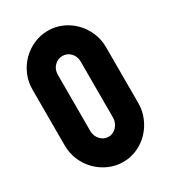

<svg xmlns="http://www.w3.org/2000/svg" viewBox="-175 -803 817 909"><g transform="rotate(-30 233.0 -348.5)"><path d="M230 -128Q242 -128 253.5 -133.5Q265 -139 273.5 -148.5Q282 -158 287 -170.5Q292 -183 292 -196V-502Q292 -531 274 -550Q256 -569 230 -569Q204 -569 185.5 -550Q167 -531 167 -502V-196Q167 -167 185.5 -147.5Q204 -128 230 -128ZM230 10Q189 10 152 -6.5Q115 -23 87.5 -51Q60 -79 44 -116.5Q28 -154 28 -196V-502Q28 -544 44 -581.5Q60 -619 88 -647Q116 -675 152.5 -691Q189 -707 230 -707Q271 -707 307 -691Q343 -675 370.5 -647Q398 -619 414 -581.5Q430 -544 430 -502V-196Q430 -154 414 -116.5Q398 -79 371 -51Q344 -23 307.5 -6.5Q271 10 230 10Z"/></g></svg>

Font: AL Dynamic
Style: Bold
Weight: 700
Version: Version 1.000; ttfautohint (v1.8.2) -l 8 -r 50 -G 200 -x 14 